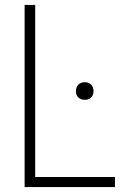

<svg xmlns="http://www.w3.org/2000/svg" viewBox="-20 -760 489 780"><path d="M80 0V-740H123V-41H447V0ZM324.5 -354.5Q308 -354.5 298.2 -364Q288.5 -373.5 288.5 -389.5Q288.5 -406 298.2 -416Q308 -426 324.5 -426Q340.5 -426 350.2 -416Q360 -406 360 -389.5Q360 -373.5 350.2 -364Q340.5 -354.5 324.5 -354.5Z"/></svg>

Font: Encode Sans Condensed ExtraLight
Style: Regular
Weight: 200
Width: 3
Designer: Multiple Designers
Foundry: Impallari Type
Version: Version 3.000; ttfautohint (v1.8.3) -l 8 -r 50 -G 200 -x 14 